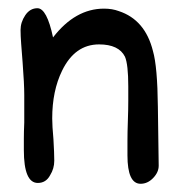

<svg xmlns="http://www.w3.org/2000/svg" viewBox="-20 -447 436 467"><path d="M322 0Q290 0 290 -69Q290 -83 290 -104Q290 -125 291 -153Q292 -181 292 -202Q292 -223 292 -237Q292 -290 284 -309Q269 -339 221 -339Q162 -339 131 -275Q107 -226 107 -159Q107 -141 110 -108Q111 -91 111.5 -78Q112 -65 112 -56Q112 -37 102 -21Q92 -2 72 -2Q38 -2 38 -82Q38 -93 38 -109.5Q38 -126 39 -149V-216Q39 -229 38 -249Q37 -269 35 -295Q33 -321 31.5 -340.5Q30 -360 30 -374Q30 -393 41.5 -410Q53 -427 71 -427Q94 -427 109 -356Q163 -426 233 -426Q253 -426 269 -420Q333 -399 352 -323Q363 -285 364 -187L366 -44Q366 -28 352.5 -14Q339 0 322 0Z"/></svg>

Font: Dongol
Style: Regular
Weight: 400
Designer: Abdo Mohamed and Ibrahim Hamdi
Foundry: Protype Foundry
Version: Version 1.000;hotconv 1.0.109;makeotfexe 2.5.65596